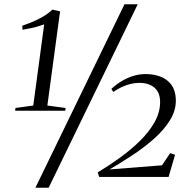

<svg xmlns="http://www.w3.org/2000/svg" viewBox="-20 -835 892 906"><path d="M53 -325.5 137 -337 188.5 -720Q176 -715.5 160.2 -710.8Q144.5 -706 126 -702Q107.5 -698 86.5 -694.5L85 -713.5Q107 -721 127 -729.2Q147 -737.5 165.2 -746.8Q183.5 -756 199 -766.8Q214.5 -777.5 227 -789.5L263.5 -781.5L203.5 -337L289.5 -325.5L288 -312.5H51.5ZM567.5 -815H630L209.5 51H147ZM448 0 441 -21.5Q493.5 -53 545.5 -90.5Q597.5 -128 640.2 -170Q683 -212 709 -257.8Q735 -303.5 735.5 -352Q736 -397.5 709.5 -420.8Q683 -444 637 -444Q616.5 -444 595.5 -438.8Q574.5 -433.5 554 -424Q533.5 -414.5 514.5 -401L505.5 -415.5Q528.5 -437 554.5 -452.5Q580.5 -468 609 -476.8Q637.5 -485.5 667 -485.5Q706 -485.5 737.2 -473.5Q768.5 -461.5 787.8 -436.2Q807 -411 809.5 -370Q812.5 -318 783.8 -270.5Q755 -223 707 -180.5Q659 -138 603.2 -101.5Q547.5 -65 497 -35.5L744.5 -55L783 -112.5L806 -104.5L775.5 0Z"/></svg>

Font: Merriweather 144pt Light
Style: Italic
Weight: 300
Italic angle: -7.8°
Version: Version 2.101